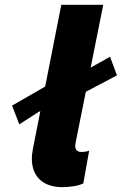

<svg xmlns="http://www.w3.org/2000/svg" viewBox="-20 -772 507 800"><path d="M60.5 -253.9 30.3 -332 176.3 -416 332.5 -476.1 438.5 -535.6 467.3 -458 297.4 -368.2 141.6 -306.2ZM240.2 7.8Q193.4 7.8 162.4 -11.2Q131.3 -30.3 119.4 -66.2Q107.4 -102.1 117.2 -152.3L235.4 -752H410.2L294.9 -176.8Q287.1 -138.7 320.8 -138.7Q327.6 -138.7 336.4 -140.1Q345.2 -141.6 351.6 -144.5L327.1 -7.8Q309.1 1 283.4 4.4Q257.8 7.8 240.2 7.8Z"/></svg>

Font: Reddit Sans Black
Style: Italic
Weight: 900
Italic angle: -11.25°
Designer: Stephen Hutchings
Version: Version 1.013